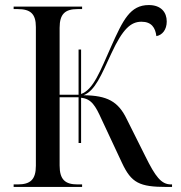

<svg xmlns="http://www.w3.org/2000/svg" viewBox="-20 -740 716 760"><path d="M34 0H305V-10H287C238 -10 216 -29 216 -85V-355H291V-174H301V-353C342 -349 358 -321 382 -268L463 -95C500 -16 532 0 640 0H661V-10H657C618 -10 595 -41 555 -122L482 -268C448 -339 404 -362 311 -363C357 -382 380 -441 421 -529C466 -626 498 -654 540 -654C580 -654 595 -630 599 -597C622 -601 640 -622 640 -655C640 -691 618 -720 569 -720C495 -720 467 -661 420 -556C377 -460 350 -385 301 -368V-544H291V-365H216V-630C216 -685 238 -704 287 -704H305V-714H34V-704H50C100 -704 122 -686 122 -633V-84C122 -29 100 -10 50 -10H34Z"/></svg>

Font: Noto Serif Display SemiCondensed
Style: Regular
Weight: 400
Width: 4
Designer: Monotype Design Team
Foundry: Monotype Imaging Inc.
Version: Version 2.009